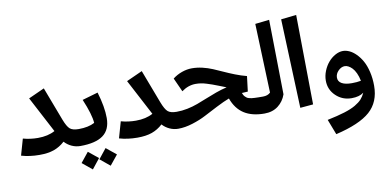

<svg xmlns="http://www.w3.org/2000/svg" viewBox="-91 -1063 3306 1628"><g transform="rotate(-10 1562.0 -249.5)"><path d="M543 -144 551.8 -64 532.2 0Q493.2 0 457.8 -16.4Q422.4 -32.7 397 -61Q354.5 -22 303.5 -3.9Q252.4 14.2 178.2 14.2Q93.3 14.2 22 -6.8L62 -147Q124.5 -129.9 189.9 -129.9Q276.9 -129.9 336.9 -163.1L173.8 -473.1L311 -535.2L419.9 -248Q444.3 -184.1 467.8 -164.1Q491.2 -144 543 -144Z M531.7 0 511.7 -64.9 543 -144Q627 -144 680.7 -172.9Q676.3 -245.1 618.7 -381.8L753.9 -420.9Q793 -291.5 793 -195.8Q793 -94.7 728.3 -47.4Q663.6 0 531.7 0ZM755.9 209 670.9 139.2 738.8 54.2 824.7 124ZM601.6 213.9 516.6 144 585 59.1 669.9 127.9Z M1386.2 -144 1395 -64 1375.5 0Q1336.4 0 1301 -16.4Q1265.6 -32.7 1240.2 -61Q1197.8 -22 1146.7 -3.9Q1095.7 14.2 1021.5 14.2Q936.5 14.2 865.2 -6.8L905.3 -147Q967.8 -129.9 1033.2 -129.9Q1120.1 -129.9 1180.2 -163.1L1017.1 -473.1L1154.3 -535.2L1263.2 -248Q1287.6 -184.1 1311 -164.1Q1334.5 -144 1386.2 -144Z M2129.9 -144 2138.2 -60.1 2118.2 0Q2010.7 0 1942.6 -43.7Q1874.5 -87.4 1841.8 -178.2Q1796.4 -161.1 1730.2 -127.2Q1664.1 -93.3 1614.7 -67.4Q1565.4 -41.5 1499.8 -20.8Q1434.1 0 1375 0L1355 -62L1386.2 -144Q1432.6 -144 1479.5 -153.6Q1526.4 -163.1 1569.3 -179Q1612.3 -194.8 1653.1 -211.7Q1693.8 -228.5 1743.9 -246.6Q1793.9 -264.6 1838.9 -274.9Q1818.8 -282.7 1781 -297.6Q1743.2 -312.5 1725.1 -318.8Q1707 -325.2 1679.9 -333.7Q1652.8 -342.3 1630.4 -345.7Q1607.9 -349.1 1585 -349.1Q1521.5 -349.1 1463.9 -307.1L1410.2 -425.8Q1445.3 -453.6 1489.3 -469.2Q1533.2 -484.9 1576.2 -484.9Q1620.6 -484.9 1665.8 -474.4Q1710.9 -463.9 1752.9 -446.3Q1794.9 -428.7 1835.4 -409.9Q1876 -391.1 1927 -371.1Q1978 -351.1 2025.9 -338.9L2009.8 -208L1960 -205.1H1958Q1962.9 -193.4 1967.5 -185.1Q1972.2 -176.8 1979.5 -170.2Q1986.8 -163.6 1992.4 -159.4Q1998 -155.3 2010 -152.1Q2022 -148.9 2030.8 -147.5Q2039.6 -146 2057.9 -145.3Q2076.2 -144.5 2089.8 -144.3Q2103.5 -144 2129.9 -144Z M2117.7 0 2097.7 -62 2128.9 -144Q2170.9 -144 2193.8 -167L2171.9 -762.2L2293.5 -775.9L2303.7 -132.8Q2283.2 -73.2 2235.4 -36.6Q2187.5 0 2117.7 0Z M2536.1 -4.9 2424.3 4.9 2394.5 -762.2 2526.4 -776.9Z M2863.3 -407.2Q2890.1 -407.2 2918.7 -394Q2947.3 -380.9 2975.1 -353Q3002.9 -325.2 3024.7 -286.4Q3046.4 -247.6 3059.8 -191.4Q3073.2 -135.3 3073.2 -70.8Q3073.2 68.8 2982.7 149.2Q2892.1 229.5 2686 277.8L2635.3 146Q2724.6 127.4 2784.4 108.9Q2844.2 90.3 2881.3 68.4Q2918.5 46.4 2938.2 24.4Q2958 2.4 2972.2 -28.8Q2934.1 0 2868.2 0Q2788.6 0 2732.9 -53.5Q2677.2 -106.9 2677.2 -184.1Q2677.2 -226.1 2693.8 -267.3Q2710.4 -308.6 2736.6 -339.1Q2762.7 -369.6 2796.4 -388.4Q2830.1 -407.2 2863.3 -407.2ZM2891.1 -125Q2935.5 -125 2970.2 -131.8Q2962.9 -169.4 2949.2 -198.7Q2935.5 -228 2919.4 -244.6Q2903.3 -261.2 2887.2 -269.5Q2871.1 -277.8 2856.4 -277.8Q2826.2 -277.8 2800.3 -251.7Q2774.4 -225.6 2774.4 -192.9Q2774.4 -160.2 2804.4 -142.6Q2834.5 -125 2891.1 -125Z"/></g></svg>

Font: FiraGO SemiBold
Style: Italic
Weight: 600
Italic angle: -8°
Designer: bBox Type GmbH
Foundry: bBox Type GmbH
Version: Version 1.001;PS 001.001;hotconv 1.0.88;makeotf.lib2.5.64775